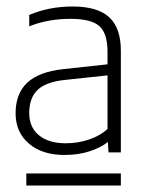

<svg xmlns="http://www.w3.org/2000/svg" viewBox="-20 -719 450 591"><path d="M173 -506 311 -521V-559Q311 -616 286 -638.5Q261 -661 197 -661Q128 -661 70 -638V-673Q131 -699 204 -699Q280 -699 316 -666Q352 -633 352 -563V-250H314L312 -282Q291 -265 256.5 -253.5Q222 -242 178 -242Q110 -242 69 -277Q28 -312 28 -370Q28 -431 64 -464.5Q100 -498 173 -506ZM182 -278Q220 -278 254 -289.5Q288 -301 311 -322V-487L180 -473Q122 -467 96 -442.5Q70 -418 70 -371Q70 -327 100 -302.5Q130 -278 182 -278ZM352 -185V-148H61V-185Z"/></svg>

Font: Gmarket Sans TTF Light
Style: Regular
Weight: 300
Designer: Creative Director : Sungho Lee; Art Director : Kiwoong Choi; Project Manager : Sori Yang, Jongwook Yoon; Font Designer :
Foundry: Sandoll Inc.
Version: Version 1.000;hotconv 1.0.109;makeotfexe 2.5.65596